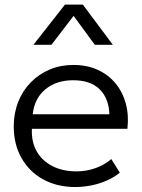

<svg xmlns="http://www.w3.org/2000/svg" viewBox="-20 -774 598 810"><path d="M297.5 15Q221 15 162.5 -17Q104 -49 71 -106.8Q38 -164.5 38 -241Q38 -296.5 56.8 -344Q75.5 -391.5 109.8 -426.5Q144 -461.5 189.8 -480.8Q235.5 -500 289.5 -500Q347 -500 392 -479.5Q437 -459 467.2 -422.5Q497.5 -386 510.8 -336.8Q524 -287.5 517.5 -230.5H114.5Q112 -176.5 134.5 -136.2Q157 -96 200.5 -73.5Q244 -51 304 -51Q343.5 -51 382.2 -64.5Q421 -78 449.5 -103L485.5 -45.5Q461 -25.5 429.2 -11.8Q397.5 2 363.8 8.5Q330 15 297.5 15ZM118 -292H441.5Q439 -359.5 400.2 -397.5Q361.5 -435.5 288.5 -435.5Q218 -435.5 171.8 -397.5Q125.5 -359.5 118 -292ZM121 -585 254 -754.5H329.5L456 -585H380L290.5 -707L197 -585Z"/></svg>

Font: Geologica Cursive ExtraLight
Style: Regular
Weight: 250
Designer: Sindre Bremnes, Frode Helland
Foundry: Monokrom Skriftforlag AS
Version: Version 1.010;gftools[0.9.28]